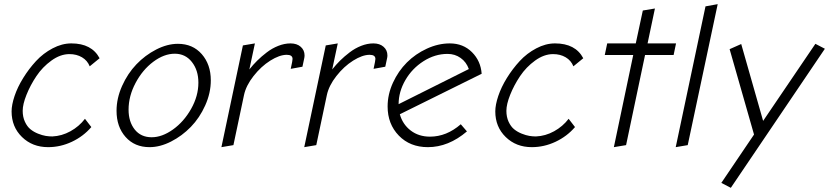

<svg xmlns="http://www.w3.org/2000/svg" viewBox="-20 -712 4011 929"><path d="M232.9 -51.8Q217.8 -51.8 201.2 -54.4Q184.6 -57.1 163.8 -65.4Q143.1 -73.7 127.2 -86.7Q111.3 -99.6 100.6 -122.8Q89.8 -146 89.8 -175.8Q89.8 -207.5 108.2 -253.4Q126.5 -299.3 156 -343.5Q185.5 -387.7 228.8 -418.9Q272 -450.2 315.9 -450.2Q350.6 -450.2 376.7 -434.8Q402.8 -419.4 414.1 -391.1L461.9 -430.2Q423.8 -502 325.2 -502Q279.8 -502 234.4 -478Q189 -454.1 154.3 -416.5Q119.6 -378.9 92.3 -334.7Q64.9 -290.5 50.5 -247.6Q36.1 -204.6 36.1 -172.9Q36.1 -98.1 86.4 -49.1Q136.7 0 212.9 0Q272.5 0 327.9 -26.1Q383.3 -52.2 421.9 -97.2L391.1 -137.2Q362.8 -100.1 320.8 -76.9Q278.8 -53.7 232.9 -51.8Z M703.6 0Q754.4 0 807.6 -27.1Q860.8 -54.2 903.3 -97.9Q945.8 -141.6 972.9 -201.9Q1000 -262.2 1000 -323.2Q1000 -399.9 956.3 -450Q912.6 -500 840.8 -500Q789.6 -500 735.8 -472.4Q682.1 -444.8 639.9 -400.6Q597.7 -356.4 570.8 -296.4Q543.9 -236.3 543.9 -175.8Q543.9 -98.6 587.6 -49.3Q631.3 0 703.6 0ZM825.7 -452.1Q877 -452.1 908.4 -412.1Q939.9 -372.1 939.9 -312Q939.9 -247.6 904.8 -185.3Q869.6 -123 816.9 -85.4Q764.2 -47.9 713.9 -47.9Q661.6 -47.9 631.8 -85.4Q602.1 -123 602.1 -181.2Q602.1 -247.1 636 -310.8Q669.9 -374.5 721.9 -413.3Q773.9 -452.1 825.7 -452.1Z M1451.7 -428.2Q1453.6 -436 1453.6 -443.8Q1453.6 -469.2 1435.1 -485.6Q1416.5 -502 1385.7 -502Q1356.4 -502 1326.7 -490.2Q1296.9 -478.5 1271 -458.7Q1245.1 -439 1224.9 -418.9Q1204.6 -398.9 1186.5 -376L1213.4 -502L1155.3 -492.2L1051.3 0L1109.4 -9.8L1160.6 -252Q1170.4 -297.9 1206.8 -344.2Q1243.2 -390.6 1287.8 -418.7Q1332.5 -446.8 1367.7 -446.8Q1395.5 -446.8 1395.5 -426.8Q1395.5 -423.8 1393.6 -412.1L1386.7 -378.9L1443.4 -389.2Z M1852.5 -428.2Q1854.5 -436 1854.5 -443.8Q1854.5 -469.2 1835.9 -485.6Q1817.4 -502 1786.6 -502Q1757.3 -502 1727.5 -490.2Q1697.8 -478.5 1671.9 -458.7Q1646 -439 1625.7 -418.9Q1605.5 -398.9 1587.4 -376L1614.3 -502L1556.2 -492.2L1452.1 0L1510.3 -9.8L1561.5 -252Q1571.3 -297.9 1607.7 -344.2Q1644 -390.6 1688.7 -418.7Q1733.4 -446.8 1768.6 -446.8Q1796.4 -446.8 1796.4 -426.8Q1796.4 -423.8 1794.4 -412.1L1787.6 -378.9L1844.2 -389.2Z M2050.3 0Q2149.9 0 2239.3 -76.2L2209.5 -110.8Q2140.6 -50.8 2060.5 -50.8Q2005.9 -50.8 1967 -80.6Q1928.2 -110.4 1914.6 -159.2L2310.5 -355Q2306.2 -417 2263.7 -459.5Q2221.2 -502 2156.2 -502Q2100.6 -502 2045.4 -476.6Q1990.2 -451.2 1948.7 -409.7Q1907.2 -368.2 1881.3 -311.8Q1855.5 -255.4 1855.5 -196.8Q1855.5 -111.8 1909.7 -55.9Q1963.9 0 2050.3 0ZM2145.5 -451.2Q2181.2 -451.2 2208.7 -431.6Q2236.3 -412.1 2248.5 -377.9L1908.7 -208Q1908.7 -268.1 1941.4 -324.5Q1974.1 -380.9 2029.3 -416Q2084.5 -451.2 2145.5 -451.2Z M2573.2 -51.8Q2558.1 -51.8 2541.5 -54.4Q2524.9 -57.1 2504.2 -65.4Q2483.4 -73.7 2467.5 -86.7Q2451.7 -99.6 2440.9 -122.8Q2430.2 -146 2430.2 -175.8Q2430.2 -207.5 2448.5 -253.4Q2466.8 -299.3 2496.3 -343.5Q2525.9 -387.7 2569.1 -418.9Q2612.3 -450.2 2656.2 -450.2Q2690.9 -450.2 2717 -434.8Q2743.2 -419.4 2754.4 -391.1L2802.2 -430.2Q2764.2 -502 2665.5 -502Q2620.1 -502 2574.7 -478Q2529.3 -454.1 2494.6 -416.5Q2460 -378.9 2432.6 -334.7Q2405.3 -290.5 2390.9 -247.6Q2376.5 -204.6 2376.5 -172.9Q2376.5 -98.1 2426.8 -49.1Q2477.1 0 2553.2 0Q2612.8 0 2668.2 -26.1Q2723.6 -52.2 2762.2 -97.2L2731.4 -137.2Q2703.1 -100.1 2661.1 -76.9Q2619.1 -53.7 2573.2 -51.8Z M3251 -502H3113.3L3148.9 -670.9L3090.3 -661.1L3056.2 -502H2918L2906.2 -445.8H3043.9L2950.2 0L3009.3 -9.8L3101.1 -445.8H3239.3Z M3393.6 -681.2 3249.5 0 3307.6 -9.8 3452.6 -691.9Z M3925.3 -500 3672.4 -127 3566.4 -499 3510.3 -474.1 3628.4 -61 3470.2 172.9 3516.1 196.8 3971.2 -476.1Z"/></svg>

Font: Comic Neue Angular
Style: Italic
Weight: 400
Italic angle: -12°
Designer: Craig Rozynski
Foundry: Craig Rozynski
Version: Version 2.003